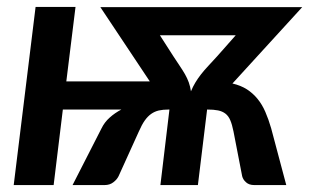

<svg xmlns="http://www.w3.org/2000/svg" viewBox="-20 -533 890 553"><path d="M272.5 -163.5 189 0H281.5C291.2 0 299.4 -2.6 306.2 -7.8C313.1 -12.9 318.2 -18.8 321.5 -25.5L380 -154.5C385.7 -167.5 391.3 -178 397 -186C402.7 -194 408.8 -200.3 415.5 -205C422.2 -209.7 429.5 -212.9 437.5 -214.8C445.5 -216.6 454.8 -217.5 465.5 -217.5H468L442 0H550L576.5 -217.5H577.5C589.5 -217.5 599.7 -216.7 608 -215C616.3 -213.3 623.4 -210.2 629.2 -205.8C635.1 -201.2 639.8 -194.9 643.2 -186.8C646.8 -178.6 649.8 -167.8 652.5 -154.5L677.5 -25.5C679.2 -18.8 682.9 -12.9 688.8 -7.8C694.6 -2.6 702.3 0 712 0H804.5L761 -163.5C756 -180.8 750.4 -196.6 744.2 -210.8C738.1 -224.9 730.6 -237.4 721.8 -248.2C712.9 -259.1 702.7 -268.2 691 -275.8C679.3 -283.2 665.5 -288.8 649.5 -292.5L850.5 -512.5H269L411.5 -298.5H171L197.5 -513H82.5L19.5 0H134.5L161 -217.5H329.5C316.8 -210.8 305.6 -203.1 295.8 -194.2C285.9 -185.4 278.2 -175.2 272.5 -163.5ZM479 -371.5 440.5 -431.5H659L606 -371.5C596.7 -361.2 588.1 -351.8 580.2 -343.5C572.4 -335.2 565.4 -327.1 559.2 -319.2C553.1 -311.4 547.6 -303.5 542.8 -295.5C537.9 -287.5 533.7 -279 530 -270C528.7 -279 526.6 -287.5 523.8 -295.5C520.9 -303.5 517.2 -311.4 512.8 -319.2C508.2 -327.1 503.2 -335.2 497.5 -343.5C491.8 -351.8 485.7 -361.2 479 -371.5Z"/></svg>

Font: Lato
Style: Bold Italic
Weight: 700
Italic angle: -7°
Designer: Lukasz Dziedzic
Foundry: tyPoland Lukasz Dziedzic
Version: Version 2.007; 2014-02-27